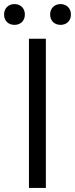

<svg xmlns="http://www.w3.org/2000/svg" viewBox="-40 -922 368 942"><path d="M102 0H185V-732H102ZM31 -800C61 -800 82 -820 82 -851C82 -881 61 -902 31 -902C1 -902 -20 -881 -20 -851C-20 -820 1 -800 31 -800ZM257 -800C287 -800 308 -820 308 -851C308 -881 287 -902 257 -902C227 -902 206 -881 206 -851C206 -820 227 -800 257 -800Z"/></svg>

Font: Noto Sans JP DemiLight
Style: Regular
Weight: 350
Designer: Ryoko NISHIZUKA 西塚涼子 (kana, bopomofo & ideographs); Paul D. Hunt (Latin, Greek & Cyrillic); Sandoll Communications 산돌커뮤니
Foundry: Adobe
Version: Version 2.004;hotconv 1.0.118;makeotfexe 2.5.65603